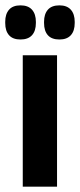

<svg xmlns="http://www.w3.org/2000/svg" viewBox="-28 -697 300 717"><path d="M185 0H57V-490.5H185ZM48.5 -549.5Q20 -549.5 5.8 -565.5Q-8.5 -581.5 -8.5 -611V-615.5Q-8.5 -644.5 5.8 -660.8Q20 -677 48.5 -677Q77 -677 91.5 -660.8Q106 -644.5 106 -615.5V-611Q106 -581.5 91.5 -565.5Q77 -549.5 48.5 -549.5ZM194 -549.5Q165 -549.5 150.8 -565.5Q136.5 -581.5 136.5 -611V-615.5Q136.5 -644.5 150.8 -660.8Q165 -677 194 -677Q222 -677 236.5 -660.8Q251 -644.5 251 -615.5V-611Q251 -581.5 236.5 -565.5Q222 -549.5 194 -549.5Z"/></svg>

Font: Anek Kannada SemiBold
Style: Regular
Weight: 600
Version: Version 1.003